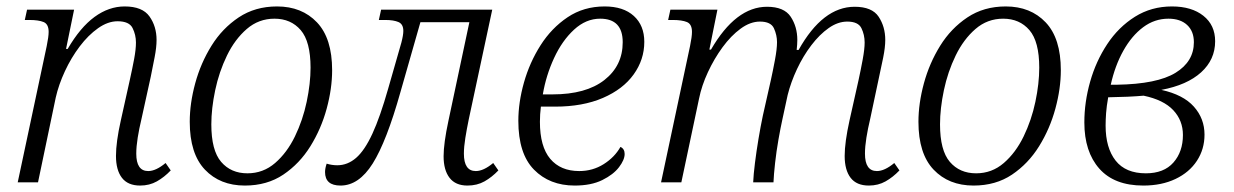

<svg xmlns="http://www.w3.org/2000/svg" viewBox="-20 -566 3829 596"><path d="M415 10Q377 10 358.5 -14Q340 -38 340 -82Q340 -125 355 -192L383 -318Q391 -354 396.5 -383.5Q402 -413 402 -434Q402 -458 391.5 -479Q381 -500 345 -500Q315 -500 284.5 -478.5Q254 -457 227.5 -422Q201 -387 181.5 -345Q162 -303 153 -263L98 0H35L125 -423Q131 -452 131 -467Q131 -491 115.5 -497.5Q100 -504 71 -504H57L64 -536H210L185 -414H190Q229 -481 273.5 -513.5Q318 -546 367 -546Q422 -546 444 -515Q466 -484 466 -442Q466 -419 460 -388.5Q454 -358 448 -328L419 -196Q412 -167 407.5 -139Q403 -111 403 -89Q403 -35 440 -35Q464 -35 494 -60L510 -37Q490 -16 467 -3Q444 10 415 10Z M740 10Q663 10 616 -39.5Q569 -89 569 -188Q569 -245 586 -307.5Q603 -370 636.5 -424Q670 -478 721 -512Q772 -546 840 -546Q917 -546 964 -496.5Q1011 -447 1011 -348Q1011 -291 994 -228.5Q977 -166 943.5 -112Q910 -58 859.5 -24Q809 10 740 10ZM748 -28Q797 -28 834 -60Q871 -92 895.5 -142.5Q920 -193 932 -250Q944 -307 944 -356Q944 -437 913.5 -472.5Q883 -508 832 -508Q783 -508 746 -476Q709 -444 684.5 -393.5Q660 -343 648 -286Q636 -229 636 -180Q636 -99 666.5 -63.5Q697 -28 748 -28Z M1037 10Q989 10 989 -32Q989 -43 994 -58Q1010 -53 1027 -53Q1059 -53 1085.5 -76Q1112 -99 1136 -151Q1160 -203 1185 -291L1226 -434Q1232 -457 1232 -470Q1232 -491 1217 -497.5Q1202 -504 1176 -504H1156L1163 -536H1508L1435 -195Q1429 -166 1424.5 -138Q1420 -110 1420 -89Q1420 -35 1457 -35Q1481 -35 1511 -60L1527 -37Q1507 -16 1484 -3Q1461 10 1431 10Q1394 10 1375.5 -14Q1357 -38 1357 -81Q1357 -121 1372 -191L1437 -497H1285L1223 -280Q1180 -127 1137 -58.5Q1094 10 1037 10Z M1764 10Q1686 10 1637.5 -39.5Q1589 -89 1589 -191Q1589 -248 1606.5 -310Q1624 -372 1658 -425.5Q1692 -479 1742 -512.5Q1792 -546 1857 -546Q1915 -546 1947.5 -516.5Q1980 -487 1980 -436Q1980 -381 1947 -335Q1914 -289 1851.5 -262Q1789 -235 1703 -235H1659Q1656 -211 1656 -188Q1656 -111 1688 -73Q1720 -35 1778 -35Q1820 -35 1854 -56.5Q1888 -78 1906 -110Q1919 -104 1919 -88Q1919 -70 1901.5 -47Q1884 -24 1849.5 -7Q1815 10 1764 10ZM1665 -273H1695Q1799 -273 1856 -317.5Q1913 -362 1913 -435Q1913 -508 1843 -508Q1799 -508 1762 -474Q1725 -440 1700 -386Q1675 -332 1665 -273Z M2677 10Q2639 10 2620.5 -14Q2602 -38 2602 -82Q2602 -124 2617 -192L2645 -317Q2652 -349 2658 -381.5Q2664 -414 2664 -434Q2664 -458 2654 -478.5Q2644 -499 2610 -499Q2581 -499 2552.5 -479Q2524 -459 2498.5 -425.5Q2473 -392 2454 -351.5Q2435 -311 2425 -271L2409 -197Q2403 -170 2396.5 -133Q2390 -96 2386 -60Q2382 -24 2381 0H2318Q2319 -24 2323.5 -60Q2328 -96 2334.5 -135Q2341 -174 2348 -207L2373 -318Q2379 -345 2385.5 -379.5Q2392 -414 2392 -435Q2392 -457 2382.5 -478Q2373 -499 2339 -499Q2309 -499 2279 -477Q2249 -455 2223 -419.5Q2197 -384 2177.5 -342Q2158 -300 2150 -260L2095 0H2032L2122 -423Q2128 -452 2128 -467Q2128 -491 2112.5 -497.5Q2097 -504 2068 -504H2054L2061 -536H2207L2182 -412H2187Q2264 -545 2361 -545Q2414 -545 2434.5 -514Q2455 -483 2455 -442Q2455 -429 2453 -411H2459Q2534 -545 2633 -545Q2687 -545 2707.5 -514Q2728 -483 2728 -442Q2728 -419 2721.5 -387Q2715 -355 2709 -328L2681 -196Q2674 -167 2669.5 -139Q2665 -111 2665 -89Q2665 -35 2702 -35Q2726 -35 2756 -60L2772 -37Q2752 -16 2729 -3Q2706 10 2677 10Z M3002 10Q2925 10 2878 -39.5Q2831 -89 2831 -188Q2831 -245 2848 -307.5Q2865 -370 2898.5 -424Q2932 -478 2983 -512Q3034 -546 3102 -546Q3179 -546 3226 -496.5Q3273 -447 3273 -348Q3273 -291 3256 -228.5Q3239 -166 3205.5 -112Q3172 -58 3121.5 -24Q3071 10 3002 10ZM3010 -28Q3059 -28 3096 -60Q3133 -92 3157.5 -142.5Q3182 -193 3194 -250Q3206 -307 3206 -356Q3206 -437 3175.5 -472.5Q3145 -508 3094 -508Q3045 -508 3008 -476Q2971 -444 2946.5 -393.5Q2922 -343 2910 -286Q2898 -229 2898 -180Q2898 -99 2928.5 -63.5Q2959 -28 3010 -28Z M3529 10Q3439 10 3392.5 -42.5Q3346 -95 3346 -186Q3346 -249 3364 -312.5Q3382 -376 3417 -429Q3452 -482 3503 -514Q3554 -546 3618 -546Q3679 -546 3715.5 -517Q3752 -488 3752 -438Q3752 -381 3708.5 -341.5Q3665 -302 3585 -287Q3653 -272 3686 -235Q3719 -198 3719 -148Q3719 -103 3695.5 -67Q3672 -31 3629 -10.5Q3586 10 3529 10ZM3607 -508Q3564 -508 3528.5 -481.5Q3493 -455 3467 -408.5Q3441 -362 3428 -303H3447Q3572 -305 3629 -340Q3686 -375 3686 -435Q3686 -469 3665 -488.5Q3644 -508 3607 -508ZM3537 -28Q3593 -28 3622.5 -61.5Q3652 -95 3652 -147Q3652 -192 3622 -224Q3592 -256 3530 -269Q3486 -265 3420 -264Q3415 -236 3413.5 -215Q3412 -194 3412 -176Q3412 -107 3443 -67.5Q3474 -28 3537 -28Z"/></svg>

Font: Noto Serif SemiCondensed Light
Style: Italic
Weight: 300
Width: 4
Italic angle: -12°
Designer: Monotype Design Team
Foundry: Monotype Imaging Inc.
Version: Version 2.013; ttfautohint (v1.8.4.7-5d5b)